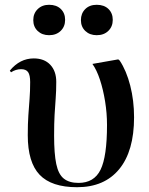

<svg xmlns="http://www.w3.org/2000/svg" viewBox="-20 -768 624 802"><path d="M302 14Q195 14 145.5 -38Q96 -90 96 -203Q96 -251 98.5 -287Q101 -323 103.5 -355Q106 -387 106 -425Q106 -454 97.5 -466.5Q89 -479 68 -479Q46 -479 26 -466L21 -473Q63 -524 121 -524Q165 -524 190 -497.5Q215 -471 215 -426Q215 -387 212.5 -355.5Q210 -324 208 -288.5Q206 -253 206 -201Q206 -126 215 -83Q224 -40 246.5 -22Q269 -4 308 -4Q373 -4 400 -59Q427 -114 427 -246Q427 -295 419 -344.5Q411 -394 397.5 -435Q384 -476 366 -501L474 -520L480 -515Q508 -473 524 -410.5Q540 -348 540 -278Q540 -137 478 -61.5Q416 14 302 14ZM384 -621Q355 -621 336.5 -638.5Q318 -656 318 -684Q318 -712 336 -730Q354 -748 384 -748Q415 -748 433 -730.5Q451 -713 451 -685Q451 -657 432.5 -639Q414 -621 384 -621ZM185 -621Q156 -621 137.5 -638.5Q119 -656 119 -684Q119 -712 137.5 -730Q156 -748 185 -748Q216 -748 234 -730.5Q252 -713 252 -685Q252 -657 233.5 -639Q215 -621 185 -621Z"/></svg>

Font: Literata 72pt Medium
Style: Regular
Weight: 500
Designer: Latin by Veronika Burian and Jose Scaglione. Greek by Irene Vlachou. Cyrillic by Vera Evstafieva.
Foundry: TypeTogether
Version: Version 3.002